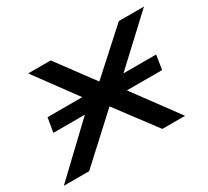

<svg xmlns="http://www.w3.org/2000/svg" viewBox="-116 -662 897 827"><g transform="rotate(-30 332.0 -248.0)"><path d="M-11 0 288 -284 295 -228 98 -496H210L350 -307H340L549 -496H674L388 -230L387 -278L592 0H479L328 -201L336 -203L115 0ZM64 -220 76 -291H616L605 -220Z"/></g></svg>

Font: Nunito Sans 7pt Expanded
Style: Italic
Weight: 400
Width: 7
Italic angle: -9°
Designer: Vernon Adams
Foundry: Vernon Adams
Version: Version 3.101;gftools[0.9.27]